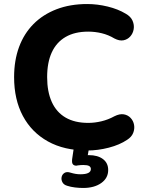

<svg xmlns="http://www.w3.org/2000/svg" viewBox="-20 -736 724 953"><path d="M413 11Q299 11 218 -34Q137 -79 93.5 -160.5Q50 -242 50 -353Q50 -436 74.5 -502.5Q99 -569 146 -616.5Q193 -664 260.5 -690Q328 -716 413 -716Q463 -716 514.5 -703.5Q566 -691 604 -668Q629 -654 638 -633Q647 -612 643.5 -591Q640 -570 626.5 -555Q613 -540 593 -536Q573 -532 548 -545Q518 -563 485 -571Q452 -579 418 -579Q351 -579 305.5 -552.5Q260 -526 237 -476Q214 -426 214 -353Q214 -281 237 -230Q260 -179 305.5 -152.5Q351 -126 418 -126Q450 -126 483.5 -134Q517 -142 548 -159Q574 -172 594.5 -168.5Q615 -165 628.5 -150.5Q642 -136 645.5 -116Q649 -96 641 -76Q633 -56 611 -42Q574 -17 520 -3Q466 11 413 11ZM393 197Q374 197 352.5 194.5Q331 192 313 186Q296 181 289.5 168Q283 155 286 142Q289 129 300.5 122Q312 115 330 121Q343 125 355 127Q367 129 379 129Q405 129 418 122.5Q431 116 431 103Q431 93 422.5 88Q414 83 394 83Q387 83 380 83.5Q373 84 366 85Q359 87 353.5 86Q348 85 343 81Q339 77 338 70.5Q337 64 338 54L349 -20H425L412 56L375 42Q387 38 399 36Q411 34 421 34Q465 34 491 53.5Q517 73 517 108Q517 148 482.5 172.5Q448 197 393 197Z"/></svg>

Font: Nunito ExtraLight ExtraBold
Style: Regular
Weight: 800
Version: Version 3.602